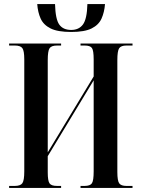

<svg xmlns="http://www.w3.org/2000/svg" viewBox="-20 -929 697 949"><path d="M332 -771Q265 -771 230 -788.5Q195 -806 181 -837Q167 -868 164 -909H252Q254 -834 273 -807.5Q292 -781 332 -781Q370 -781 390 -808Q410 -835 412 -909H499Q496 -869 482 -837.5Q468 -806 433 -788.5Q398 -771 332 -771ZM25 0V-10H53Q81 -10 90.5 -23.5Q100 -37 100 -82V-635Q100 -678 90.5 -691Q81 -704 53 -704H25V-714H282V-704H262Q234 -704 225 -690.5Q216 -677 216 -632V-176L443 -551V-635Q443 -679 434.5 -691.5Q426 -704 398 -704H378V-714H635V-704H605Q578 -704 569 -690.5Q560 -677 560 -632V-79Q560 -35 569.5 -22.5Q579 -10 605 -10H635V0H378V-10H398Q426 -10 434.5 -23.5Q443 -37 443 -82V-532L216 -157V-77Q216 -35 225 -22.5Q234 -10 262 -10H282V0Z"/></svg>

Font: Noto Serif Display ExtraCondensed SemiBold
Style: Regular
Weight: 600
Width: 2
Designer: Monotype Design Team
Foundry: Monotype Imaging Inc.
Version: Version 2.009